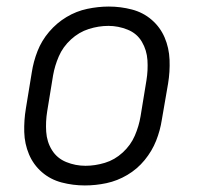

<svg xmlns="http://www.w3.org/2000/svg" viewBox="-20 -558 616 586"><path d="M239 8Q272 8 305 1Q338 -6 368.5 -24Q399 -42 421.5 -69.5Q444 -97 456.5 -128.5Q469 -160 474 -193L493 -303Q499 -339 497.5 -375.5Q496 -412 482.5 -443.5Q469 -475 443 -497.5Q417 -520 382.5 -529Q348 -538 312 -538Q280 -538 246.5 -531Q213 -524 183 -506Q153 -488 130 -461Q107 -434 94.5 -402Q82 -370 77 -337L59 -227Q53 -191 54 -155Q55 -119 68.5 -87Q82 -55 108 -32.5Q134 -10 168.5 -1Q203 8 239 8ZM241 -52Q210 -52 182 -63.5Q154 -75 138.5 -100Q123 -125 121 -156Q119 -187 124 -218L142 -328Q147 -357 159.5 -386Q172 -415 196.5 -437.5Q221 -460 251 -469.5Q281 -479 311 -479Q341 -479 369.5 -467.5Q398 -456 413 -430.5Q428 -405 430 -374.5Q432 -344 427 -313L409 -203Q404 -173 391.5 -144Q379 -115 354.5 -92.5Q330 -70 300 -61Q270 -52 241 -52Z"/></svg>

Font: Iosevka Sparkle Light
Style: Italic
Weight: 300
Italic angle: -9°
Designer: Belleve Invis
Foundry: Belleve Invis
Version: Version 4.5.0; ttfautohint (v1.8.3)